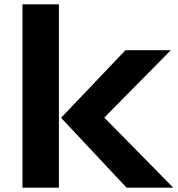

<svg xmlns="http://www.w3.org/2000/svg" viewBox="-20 -860 814 880"><path d="M250 -840V0H83V-840ZM459 -320 774 0H560L260 -320L555 -630H763L459 -322Z"/></svg>

Font: Sinkin Sans 700 Bold
Style: Bold
Weight: 700
Designer: Keith Bates
Foundry: K-Type
Version: Sinkin Sans (version 1.0)  by Keith Bates   •   © 2014   www